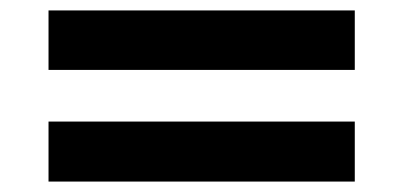

<svg xmlns="http://www.w3.org/2000/svg" viewBox="-20 -482 772 368"><path d="M660 -348H73V-462H660ZM660 -134H73V-249H660Z"/></svg>

Font: Exo 2 Expanded
Style: Bold
Weight: 700
Width: 7
Designer: Natanael Gama
Version: Version 1.001;PS 001.001;hotconv 1.0.70;makeotf.lib2.5.58329